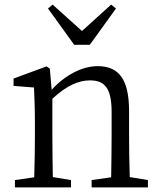

<svg xmlns="http://www.w3.org/2000/svg" viewBox="-20 -816 698 836"><path d="M371 -621 485 -779 464 -796 337 -681 209 -796 189 -779 303 -621ZM545 -45C543 -100 542 -176 542 -228V-332C542 -473 496 -528 405 -528C338 -528 263 -489 205 -425L197 -517L183 -527L39 -474V-442L128 -435C130 -388 132 -346 132 -283V-228C132 -177 131 -100 129 -44L45 -32V0H289V-32L210 -45C209 -100 208 -177 208 -228V-386C272 -445 323 -466 372 -466C436 -466 466 -432 466 -328V-228C466 -176 465 -99 464 -44L379 -32V0H624V-32Z"/></svg>

Font: Noto Serif CJK JP
Style: Regular
Weight: 400
Designer: Ryoko NISHIZUKA 西塚涼子 (kana & ideographs); Frank Grießhammer (Latin, Greek & Cyrillic); Wenlong ZHANG 张文龙 (bopomofo); San
Foundry: Adobe Systems Incorporated
Version: Version 1.000;PS 1;hotconv 16.6.53;makeotf.lib2.5.65590